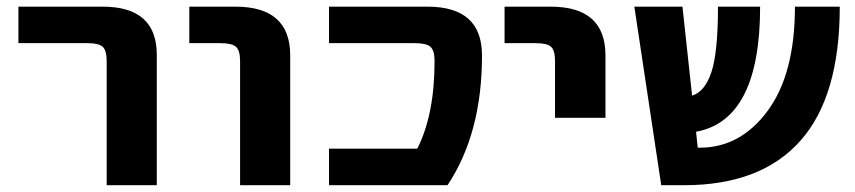

<svg xmlns="http://www.w3.org/2000/svg" viewBox="-20 -543 2516 565"><path d="M34.2 -416V-523.4H282.2Q442.4 -523.4 441.4 -379.9V2H293.9V-363.3Q293.9 -394.5 282.2 -405.3Q270.5 -416 238.3 -416Z M537.1 -416V-523.4H672.9Q834 -523.4 834 -379.9V2H686.5V-363.3Q686.5 -394.5 674.3 -405.3Q662.1 -416 628.9 -416Z M1238.3 -523.4Q1398.4 -523.4 1398.4 -379.9Q1398.4 -150.4 1296.9 2H948.2V-105.5H1208Q1258.8 -206.1 1258.8 -363.3Q1258.8 -394.5 1246.6 -405.3Q1234.4 -416 1201.2 -416H948.2V-523.4Z M1464.8 -416V-523.4H1600.6Q1761.7 -523.4 1761.7 -379.9V-196.3H1613.3V-363.3Q1613.3 -394.5 1601.6 -405.3Q1589.8 -416 1556.6 -416Z M1925.8 2 1846.7 -523.4H1988.3L2016.6 -261.7Q2053.7 -272.5 2073.2 -330.1Q2092.8 -387.7 2092.8 -523.4H2216.8Q2216.8 -189.5 2028.3 -155.3L2033.2 -108.4H2039.1Q2159.2 -108.4 2239.3 -217.3Q2319.3 -326.2 2319.3 -523.4H2451.2Q2451.2 -258.8 2335 -128.4Q2218.8 2 1993.2 2Z"/></svg>

Font: Nasu
Style: Bold
Weight: 700
Designer: Ryoko NISHIZUKA (kana &amp; ideographs); Paul D. Hunt (Latin, Greek &amp; Cyrillic); Wenlong ZHANG (bopomofo); Sandoll C
Version: Version 2014.1215